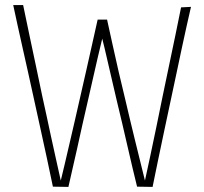

<svg xmlns="http://www.w3.org/2000/svg" viewBox="-20 -729 802 755"><path d="M249 6 188 5Q177 -49 164.5 -106.5Q152 -164 139 -223.5Q126 -283 113 -342Q102 -393 91 -442Q80 -491 69.5 -538Q59 -585 49.5 -628Q40 -671 32 -709H71Q84 -647 96.5 -587Q109 -527 121.5 -469Q134 -411 146 -352Q155 -312 163.5 -272Q172 -232 181 -190.5Q190 -149 199.5 -106.5Q209 -64 219 -19Q226 -47 234.5 -83.5Q243 -120 253 -163Q263 -206 274 -253.5Q285 -301 296 -350Q308 -403 320 -455.5Q332 -508 343 -558Q354 -608 364 -652H401Q411 -608 422 -556.5Q433 -505 446 -449.5Q459 -394 473 -336Q482 -296 492 -255.5Q502 -215 511.5 -175Q521 -135 531 -96Q541 -57 550 -19Q560 -65 571.5 -118.5Q583 -172 595 -230.5Q607 -289 619 -348Q632 -411 645 -472.5Q658 -534 670 -592Q682 -650 692 -700L731 -702Q723 -668 714 -627Q705 -586 695 -540Q685 -494 675 -445.5Q665 -397 654 -347Q640 -280 626 -215.5Q612 -151 600.5 -94Q589 -37 580 6L519 5Q510 -31 500.5 -71.5Q491 -112 481 -155.5Q471 -199 460.5 -244Q450 -289 439 -334Q429 -378 419 -420Q409 -462 400 -502Q391 -542 382 -577Q374 -543 364.5 -503.5Q355 -464 346 -422.5Q337 -381 327 -339Q315 -288 304 -238.5Q293 -189 283 -143.5Q273 -98 264 -60Q255 -22 249 6Z"/></svg>

Font: Truculenta Thin
Style: Regular
Weight: 250
Version: Version 1.002